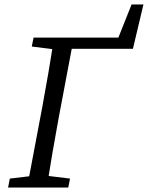

<svg xmlns="http://www.w3.org/2000/svg" viewBox="-20 -838 661 858"><path d="M16 0H285L293 -40L169 -55H151L24 -40L16 0ZM101 0H189C205 -103 223 -207 242 -310L310 -670H222C206 -567 188 -463 169 -360L101 0ZM122 -630 243 -615H255L266 -670H130L122 -630ZM254 -620H574L621 -818H568L489 -620L551 -670H264L254 -620Z"/></svg>

Font: Source Serif Variable
Style: Italic
Weight: 389
Italic angle: -12°
Designer: Frank Grießhammer
Foundry: Adobe Systems Incorporated
Version: Version 3.001;hotconv 1.0.111;makeotfexe 2.5.65597